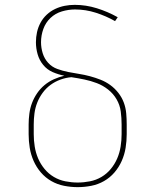

<svg xmlns="http://www.w3.org/2000/svg" viewBox="-20 -763 640 791"><path d="M300 8Q272 8 244 2.5Q216 -3 191.5 -17Q167 -31 148.5 -52.5Q130 -74 118.5 -100Q107 -126 102.5 -154Q98 -182 98 -210V-250Q98 -272 101 -295Q104 -318 112 -339Q120 -360 133 -379Q146 -398 163.5 -412.5Q181 -427 202 -436.5Q223 -446 245 -451Q220 -456 197 -466Q174 -476 158 -495.5Q142 -515 135 -539.5Q128 -564 128 -589Q128 -610 132.5 -630.5Q137 -651 147 -669.5Q157 -688 172.5 -702.5Q188 -717 207 -726Q226 -735 246.5 -739Q267 -743 288 -743Q334 -743 379 -729Q424 -715 465 -692L454 -676Q417 -697 375 -710.5Q333 -724 289 -724Q262 -724 235 -716Q208 -708 188 -689Q168 -670 158.5 -643.5Q149 -617 149 -589Q149 -566 156 -543.5Q163 -521 178.5 -504Q194 -487 216 -479Q238 -471 260.5 -466.5Q283 -462 305.5 -458.5Q328 -455 350.5 -449Q373 -443 394.5 -434.5Q416 -426 434.5 -412.5Q453 -399 467.5 -380.5Q482 -362 490 -340.5Q498 -319 500 -296Q502 -273 502 -250V-210Q502 -182 497.5 -154Q493 -126 481.5 -100Q470 -74 451.5 -52.5Q433 -31 408.5 -17Q384 -3 356 2.5Q328 8 300 8ZM300 -11Q325 -11 350.5 -16Q376 -21 398 -34Q420 -47 436.5 -67Q453 -87 463 -110.5Q473 -134 477 -159.5Q481 -185 481 -210V-250Q481 -277 477.5 -303.5Q474 -330 460.5 -353.5Q447 -377 425.5 -394Q404 -411 379 -420.5Q354 -430 327.5 -435.5Q301 -441 274 -445Q251 -443 229 -435Q207 -427 188.5 -413.5Q170 -400 156 -381Q142 -362 133.5 -340.5Q125 -319 122 -296Q119 -273 119 -250V-210Q119 -185 123 -159.5Q127 -134 137 -110.5Q147 -87 163.5 -67Q180 -47 202 -34Q224 -21 249.5 -16Q275 -11 300 -11Z"/></svg>

Font: Iosevka Etoile Thin
Style: Regular
Weight: 100
Designer: Belleve Invis
Foundry: Belleve Invis
Version: Version 22.1.2; ttfautohint (v1.8.4)